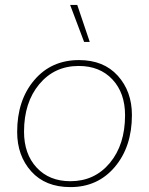

<svg xmlns="http://www.w3.org/2000/svg" viewBox="-20 -754 607 783"><path d="M295 -734 346 -583H323L266 -734ZM267 9Q165 9 107.5 -55Q50 -119 50 -216Q50 -345 119.5 -427Q189 -509 302 -509Q403 -509 460.5 -445Q518 -381 518 -285Q518 -156 448.5 -73.5Q379 9 267 9ZM267 -15Q366 -15 428 -89.5Q490 -164 490 -284Q490 -375 438.5 -430Q387 -485 301 -485Q202 -485 140 -410.5Q78 -336 78 -217Q78 -126 129.5 -70.5Q181 -15 267 -15Z"/></svg>

Font: Elaine Sans ExtraLight
Style: Italic
Weight: 275
Italic angle: -13°
Designer: Wei Huang
Foundry: Wei Huang
Version: Version 2.001;December 24, 2019;FontCreator 12.0.0.2547 64-b